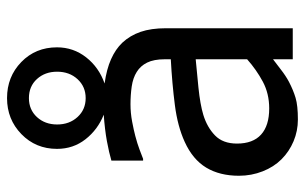

<svg xmlns="http://www.w3.org/2000/svg" viewBox="-186 -696 896 565"><g transform="rotate(-90 262.5 -413.0)"><path d="M371.1 -134.3V-285.6Q338.4 -282.7 288.3 -277.6Q238.3 -272.5 207.5 -263.2Q170.9 -252 147 -228.8Q123 -205.6 123 -164.1Q123 -117.2 149.4 -93.3Q175.8 -69.3 226.6 -69.3Q270 -69.3 305.2 -88.1Q340.3 -106.9 371.1 -134.3ZM371.1 -58.1Q359.9 -49.8 341.1 -35.2Q322.3 -20.5 304.7 -11.2Q280.3 1.5 257.6 8.3Q234.9 15.1 193.8 15.1Q160.2 15.1 129.9 2.4Q99.6 -10.3 76.7 -33.2Q54.2 -55.7 41.3 -88.6Q28.3 -121.6 28.3 -158.2Q28.3 -214.8 52.2 -254.6Q76.2 -294.4 127.9 -317.9Q173.8 -338.9 236.3 -346.9Q298.8 -355 371.1 -358.9V-376.5Q371.1 -408.7 361.3 -428.5Q351.6 -448.2 334 -459Q316.4 -470.2 291 -473.9Q265.6 -477.5 238.8 -477.5Q213.4 -477.5 187.7 -472.7Q162.1 -467.8 145.5 -463.4Q123 -457.5 105.5 -450.9Q87.9 -444.3 78.1 -440.4H72.8V-533.7Q95.7 -540.5 130.1 -546.9Q164.6 -553.2 208 -556.2Q164.1 -573.7 135.7 -609.9Q107.4 -646 107.4 -693.8Q107.4 -756.3 150.9 -798.6Q194.3 -840.8 256.8 -840.8Q319.8 -840.8 363 -798.8Q406.2 -756.8 406.2 -693.8Q406.2 -645.5 376.7 -607.9Q347.2 -570.3 299.8 -553.7Q341.8 -547.9 371.3 -534.7Q400.9 -521.5 419.9 -501.5Q440.9 -479 451.7 -448Q462.4 -417 462.4 -373V0H371.1ZM334.5 -693.4Q334.5 -729 313 -752.7Q291.5 -776.4 256.8 -776.4Q222.7 -776.4 200.9 -752.7Q179.2 -729 179.2 -693.4Q179.2 -657.2 201.2 -633.3Q223.1 -609.4 256.8 -609.4Q290.5 -609.4 312.5 -633.3Q334.5 -657.2 334.5 -693.4Z"/></g></svg>

Font: IranNastaliq
Style: Regular
Weight: 400
Designer: Hossein Zahedi
Version: Version 1.5